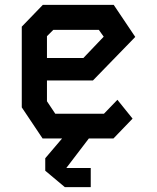

<svg xmlns="http://www.w3.org/2000/svg" viewBox="-20 -566 640 785"><path d="M155 -546 69 -457V-127L154 0H444L522 -81L460 -158L405 -101H206L172 -152V-237H360L533 -415L445 -546ZM172 -418 198 -444H384L404 -416L321 -329H172ZM351 121H251L351 -10L251 -20L165 81V132L245 199H351Z"/></svg>

Font: Kode Mono SemiBold
Style: Regular
Weight: 600
Monospace: yes
Designer: Isa Ozler
Foundry: Kadena LLC
Version: Version 1.206;gftools[0.9.28]